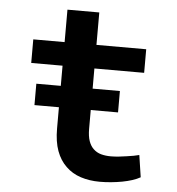

<svg xmlns="http://www.w3.org/2000/svg" viewBox="-50 -704 699 760"><g transform="rotate(5 300.0 -323.5)"><path d="M314 -657.2H187.5V-528.3H63V-434.6H187.5V-354.5H90.3V-269.5H187.5V-184.6Q187.5 -132.8 200.9 -96.2Q214.4 -59.6 239.3 -36.1Q263.7 -12.2 298.1 -1Q332.5 10.3 374 10.3Q396.5 10.3 419.2 8.1Q441.9 5.9 462.9 2Q483.9 -2 502.2 -7.8Q520.5 -13.7 534.2 -21.5L521 -108.9Q512.2 -106.4 499.3 -104Q486.3 -101.6 471.7 -99.6Q456.5 -97.2 440.2 -95.5Q423.8 -93.8 408.7 -93.8Q387.7 -93.8 370.1 -98.6Q352.5 -103.5 339.8 -115.7Q327.6 -127 320.8 -146.2Q314 -165.5 314 -194.8V-269.5H422.4V-354.5H314V-434.6H511.7V-528.3H314Z"/></g></svg>

Font: Roboto Mono SemiBold
Style: Regular
Weight: 600
Monospace: yes
Designer: Google
Version: Version 3.000